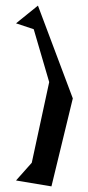

<svg xmlns="http://www.w3.org/2000/svg" viewBox="-20 -808 314 683"><path d="M37 -166 163 -145 239 -458 115 -788 37 -725 100 -704 155 -516 93 -229Z"/></svg>

Font: bitstorm
Style: exext
Weight: 400
Version: Version 0.2